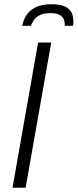

<svg xmlns="http://www.w3.org/2000/svg" viewBox="-20 -887 367 907"><path d="M39 0 160 -686H222L101 0ZM85 -765Q89 -789 103.5 -813Q118 -837 147 -852Q176 -867 224 -867Q272 -867 295 -852Q318 -837 323.5 -813Q329 -789 325 -765H286Q287 -776 283.5 -790Q280 -804 265.5 -814.5Q251 -825 218 -825Q185 -825 166 -814.5Q147 -804 138.5 -790Q130 -776 126 -765Z"/></svg>

Font: Archivo SemiCondensed ExtraLight
Style: Italic
Weight: 250
Width: 4
Italic angle: -10°
Designer: Hector Gatti
Foundry: Omnibus-Type
Version: Version 2.001